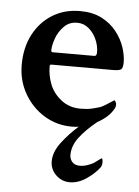

<svg xmlns="http://www.w3.org/2000/svg" viewBox="-49 -471 523 725"><g transform="rotate(5 212.5 -108.5)"><path d="M231.4 5.9Q174.8 5.9 127.4 -22.9Q80.1 -51.8 51.8 -101.1Q23.4 -150.4 23.4 -210Q23.4 -276.4 49.8 -326.2Q76.2 -376 121.6 -403.8Q167 -431.6 225.6 -431.6Q273.4 -431.6 307.6 -414.1Q341.8 -396.5 363.8 -368.7Q385.7 -340.8 396 -310.1Q406.2 -279.3 406.2 -252.9Q406.2 -231.4 398.9 -226.1Q391.6 -220.7 369.1 -220.7H135.7Q128.9 -220.7 128.9 -214.8Q128.9 -178.7 141.6 -146.5Q154.3 -113.3 185.1 -88.9Q215.8 -64.5 258.8 -64.5Q284.2 -64.5 300.8 -68.4Q317.4 -72.3 333 -77.1Q340.8 -80.1 352.5 -87.4Q364.3 -94.7 374 -101.1Q383.8 -107.4 383.8 -107.4Q385.7 -106.4 388.7 -101.6Q391.6 -96.7 391.6 -91.8Q391.6 -81.1 385.7 -73.2Q369.1 -43 326.2 -19.5Q284.2 14.6 260.3 46.4Q236.3 78.1 236.3 113.3Q236.3 127.9 246.1 139.2Q255.9 150.4 275.4 150.4Q289.1 150.4 303.2 145.5Q317.4 140.6 326.2 135.7L354.5 115.2Q359.4 115.2 359.4 130.9Q359.4 142.6 353.5 150.4Q335.9 173.8 305.2 194.8Q274.4 215.8 242.2 215.8Q211.9 215.8 189.9 194.3Q168 172.9 168 142.6Q168 107.4 195.3 71.3Q222.7 35.2 255.9 5.9L258.8 3.9Q245.1 5.9 231.4 5.9ZM135.7 -267.6H293.9Q302.7 -267.6 302.7 -282.2Q302.7 -305.7 292.5 -329.6Q282.2 -353.5 263.2 -370.1Q244.1 -386.7 218.8 -386.7Q188.5 -386.7 168.5 -366.2Q148.4 -345.7 139.2 -319.3Q129.9 -293 129.9 -274.4Q129.9 -267.6 135.7 -267.6Z"/></g></svg>

Font: Crimson Text SemiBold
Style: Regular
Weight: 600
Designer: Sebastian Kosch
Foundry: Sebastian Kosch
Version: Version 1.100; ttfautohint (v1.8.4)